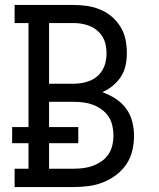

<svg xmlns="http://www.w3.org/2000/svg" viewBox="-20 -755 640 775"><path d="M39 0V-74H95V-177H29V-242H95V-662H39V-735H277Q305 -735 332 -731Q359 -727 384.5 -716.5Q410 -706 431 -688Q452 -670 466.5 -646.5Q481 -623 486.5 -596Q492 -569 492 -541Q492 -516 487 -491.5Q482 -467 468.5 -446Q455 -425 435.5 -409Q416 -393 393 -383Q421 -373 446 -357Q471 -341 488.5 -317.5Q506 -294 513.5 -265Q521 -236 521 -207Q521 -177 514 -147Q507 -117 490 -92Q473 -67 448.5 -48.5Q424 -30 396 -19Q368 -8 338 -4Q308 0 277 0ZM178 -417H277Q294 -417 311 -420Q328 -423 344 -429.5Q360 -436 373 -447.5Q386 -459 394.5 -474Q403 -489 406.5 -506Q410 -523 410 -540Q410 -557 406.5 -574Q403 -591 394.5 -605.5Q386 -620 372.5 -631.5Q359 -643 343.5 -649.5Q328 -656 311 -659Q294 -662 277 -662H178ZM178 -74H277Q297 -74 317 -76.5Q337 -79 355.5 -86Q374 -93 390.5 -104.5Q407 -116 418 -132.5Q429 -149 433.5 -169Q438 -189 438 -208Q438 -228 433.5 -248Q429 -268 418 -284.5Q407 -301 390.5 -313Q374 -325 355.5 -332Q337 -339 317 -341.5Q297 -344 277 -344H178V-242H296V-177H178Z"/></svg>

Font: Iosevka HT Extended
Style: Regular
Weight: 400
Width: 7
Monospace: yes
Designer: Belleve Invis
Foundry: Belleve Invis
Version: Version 32.3.0; ttfautohint (v1.8.4)